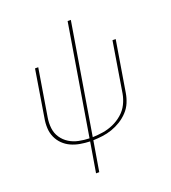

<svg xmlns="http://www.w3.org/2000/svg" viewBox="-165 -855 1049 1181"><g transform="rotate(-20 360.0 -265.0)"><path d="M259 205H280L313 8Q344 7 375 3Q406 -1 436.5 -11.5Q467 -22 495.5 -39.5Q524 -57 547 -81.5Q570 -106 582.5 -136Q595 -166 600 -197L655 -530H634L580 -200Q574 -166 558 -133.5Q542 -101 513.5 -76.5Q485 -52 452 -37.5Q419 -23 384.5 -17.5Q350 -12 316 -11L436 -735H415L295 -11Q260 -12 226 -19Q192 -26 164 -43.5Q136 -61 117.5 -88.5Q99 -116 95 -150.5Q91 -185 97 -220L148 -530H127L77 -223Q71 -191 72.5 -159Q74 -127 86.5 -99Q99 -71 120.5 -50Q142 -29 169.5 -16.5Q197 -4 228.5 1.5Q260 7 292 8Z"/></g></svg>

Font: Iosevka Sparkle Thin
Style: Italic
Weight: 100
Italic angle: -9°
Designer: Belleve Invis
Foundry: Belleve Invis
Version: Version 4.5.0; ttfautohint (v1.8.3)